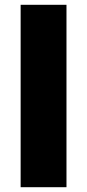

<svg xmlns="http://www.w3.org/2000/svg" viewBox="-20 -780 363 800"><path d="M257 0H66V-760H257Z"/></svg>

Font: Noto Sans Syriac Eastern Black
Style: Regular
Weight: 900
Designer: Patrick Giasson and the Monotype Design Team
Foundry: Monotype Imaging Inc.
Version: Version 3.001; ttfautohint (v1.8.4.7-5d5b)